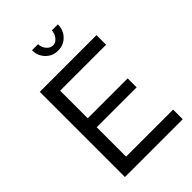

<svg xmlns="http://www.w3.org/2000/svg" viewBox="-264 -1024 1132 1132"><g transform="rotate(-45 302.5 -458.0)"><path d="M392.1 -916H441.9Q441.9 -868.7 410.9 -836.9Q379.9 -805.2 334 -805.2Q288.1 -805.2 257.1 -836.9Q226.1 -868.7 226.1 -916H276.9Q276.9 -889.2 294.2 -868.7Q311.5 -848.1 334 -848.1Q356 -848.1 372.6 -867.4Q389.2 -886.7 392.1 -916ZM566.9 -80.1V0H85V-710H558.1V-629.9H174.8V-399.9H507.8V-325.2H174.8V-80.1Z"/></g></svg>

Font: Rawline Medium
Style: Regular
Weight: 500
Designer: Matt McInerney, Pablo Impallari, Rodrigo Fuenzalida
Foundry: Matt McInerney, Pablo Impallari, Rodrigo Fuenzalida
Version: Version 4.020;PS 004.020;hotconv 1.0.88;makeotf.lib2.5.64775